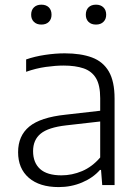

<svg xmlns="http://www.w3.org/2000/svg" viewBox="-20 -772 576 801"><path d="M225 8.5Q145 8.5 100.2 -30.2Q55.5 -69 55.5 -137Q55.5 -205.5 102.2 -244Q149 -282.5 253.5 -293.5L420 -312.5L423 -268L256 -249Q181.5 -240.5 149.8 -214.5Q118 -188.5 118 -141.5Q118 -93.5 147.2 -67Q176.5 -40.5 236.5 -40.5Q280.5 -40.5 322.5 -58.2Q364.5 -76 398 -115V-362.5Q398 -416.5 380.5 -445.8Q363 -475 328.8 -486.8Q294.5 -498.5 245 -498.5Q212 -498.5 171 -492.8Q130 -487 89 -472.5V-524Q124.5 -536.5 167.8 -543Q211 -549.5 250 -549.5Q317.5 -549.5 363.8 -532.2Q410 -515 434 -473.8Q458 -432.5 458 -360.5V0H406.5L401.5 -63H397Q368 -30 322.5 -10.8Q277 8.5 225 8.5ZM380.5 -669.5Q360.5 -669.5 349.2 -680.8Q338 -692 338 -710.5Q338 -730 349.2 -741.2Q360.5 -752.5 380.5 -752.5Q400 -752.5 411.5 -741.2Q423 -730 423 -710.5Q423 -692 411.5 -680.8Q400 -669.5 380.5 -669.5ZM152.5 -669.5Q133 -669.5 121.5 -680.8Q110 -692 110 -710.5Q110 -730 121.5 -741.2Q133 -752.5 152.5 -752.5Q172.5 -752.5 183.8 -741.2Q195 -730 195 -710.5Q195 -692 183.8 -680.8Q172.5 -669.5 152.5 -669.5Z"/></svg>

Font: Encode Sans SemiExpanded Light
Style: Regular
Weight: 300
Width: 6
Designer: Multiple Designers
Foundry: Impallari Type
Version: Version 3.002